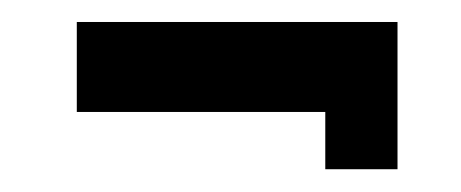

<svg xmlns="http://www.w3.org/2000/svg" viewBox="-20 -353 413 172"><path d="M336.1 -201.4V-333.3H48.8V-252.7H271.4V-201.4Z"/></svg>

Font: SaysetthaMai Thin
Style: Regular
Weight: 100
Designer: John M. Durdin
Foundry: Lao Script for Windows
Version: Version 1.101